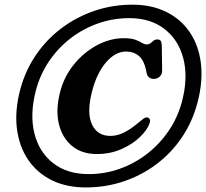

<svg xmlns="http://www.w3.org/2000/svg" viewBox="-20 -772 904 842"><path d="M356.5 50Q270.5 50 206 17.8Q141.5 -14.5 102.5 -72.8Q63.5 -131 54 -209Q44.5 -287 68.5 -378.5Q90.5 -461.5 137 -530Q183.5 -598.5 249.2 -648Q315 -697.5 394.2 -724.5Q473.5 -751.5 560.5 -751.5Q645 -751.5 709.2 -719.8Q773.5 -688 812.5 -630.2Q851.5 -572.5 861 -494.2Q870.5 -416 846.5 -323.5Q824 -237.5 777 -168.5Q730 -99.5 664.5 -50.8Q599 -2 520.5 24Q442 50 356.5 50ZM369 -8.5Q439.5 -8.5 505 -31.8Q570.5 -55 625.5 -97.8Q680.5 -140.5 720.2 -199Q760 -257.5 778.5 -328.5Q805.5 -433 784 -515.5Q762.5 -598 701 -645.2Q639.5 -692.5 547.5 -692.5Q475.5 -692.5 409.2 -669Q343 -645.5 288 -602.8Q233 -560 194 -501.8Q155 -443.5 137 -374Q110 -269 131 -186.5Q152 -104 213.5 -56.2Q275 -8.5 369 -8.5ZM636.5 -233Q627.5 -204.5 595.5 -172.8Q563.5 -141 514 -118.8Q464.5 -96.5 404 -96.5Q338.5 -96.5 295.5 -132.2Q252.5 -168 238 -229.2Q223.5 -290.5 243.5 -368Q261 -436.5 304.5 -489.8Q348 -543 405.5 -573.8Q463 -604.5 523.5 -604.5Q556 -604.5 574.2 -597.5Q592.5 -590.5 603.2 -583.8Q614 -577 623.5 -577Q636 -577 646.5 -588Q657 -599 669.5 -599Q681 -599 685 -592.5Q689 -586 689.5 -571.5L691 -462Q691 -447.5 681.8 -437.5Q672.5 -427.5 657.5 -426Q629.5 -424.5 623 -451.5Q614 -505 590.5 -525.5Q567 -546 533 -546Q486 -546 445.2 -498.8Q404.5 -451.5 384 -372.5Q359.5 -278 383 -227Q406.5 -176 464 -176Q493 -176 521 -189.5Q549 -203 576.5 -225.5Q597 -242 607.8 -250.5Q618.5 -259 628 -256.5Q642 -251.5 636.5 -233Z"/></svg>

Font: Fraunces 72pt S100 SemiBold
Style: Italic
Weight: 600
Italic angle: -16°
Version: Version 1.000; ttfautohint (v1.8.3)